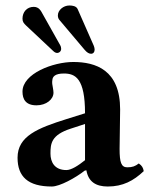

<svg xmlns="http://www.w3.org/2000/svg" viewBox="-20 -670 546 700"><path d="M295 -49C302 -8 329 10 373 10C428 10 467 -11 504 -46C502 -58 498 -66 486 -74C473 -64 463 -60 444 -60C422 -60 416 -78 416 -127L418 -271C418 -415 329 -444 247 -444C174 -444 62 -402 62 -336C62 -308 74 -286 113 -286C149 -286 175 -308 175 -332C175 -337 174 -343 173 -349C171 -359 169 -369 171 -379C172 -390 180 -402 213 -402C255 -402 290 -384 290 -257L223 -236C118 -203 44 -174 44 -95C44 -26 82 10 169 10C198 10 256 -22 289 -48ZM290 -218V-86C265 -66 240 -50 222 -50C179 -50 164 -79 164 -110C164 -147 167 -178 238 -201ZM191 -614C191 -609 192 -603 196 -598L288 -489C297 -478 305 -474 312 -474C320 -474 325 -480 325 -489C325 -493 324 -498 322 -503L263 -637C258 -648 244 -650 233 -650C211 -650 191 -633 191 -614ZM62 -602C62 -590 67 -585 75 -577L173 -485C178 -480 183 -477 188 -477C196 -477 203 -483 203 -492C203 -496 202 -501 199 -506L131 -627C129 -630 122 -645 103 -645C78 -645 62 -626 62 -602Z"/></svg>

Font: Libertinus Serif
Style: Bold
Weight: 700
Designer: Philipp H. Poll, Khaled Hosny
Foundry: Caleb Maclennan
Version: Version 7.050;RELEASE